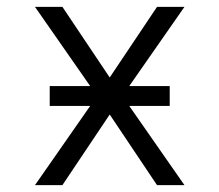

<svg xmlns="http://www.w3.org/2000/svg" viewBox="-20 -540 640 560"><path d="M82 0 243 -231H125V-289H243L82 -520H162L300 -314L438 -520H518L357 -289H475V-231H357L518 0H438L300 -206L162 0Z"/></svg>

Font: Iosevka SS04 Light Extended
Style: Regular
Weight: 300
Width: 7
Monospace: yes
Designer: Belleve Invis
Foundry: Belleve Invis
Version: Version 19.0.0; ttfautohint (v1.8.4)